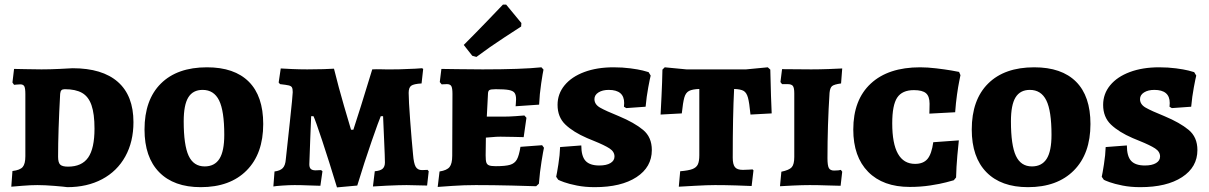

<svg xmlns="http://www.w3.org/2000/svg" viewBox="-20 -803 5244 833"><path d="M142 0Q114 0 77 3Q40 6 29 7L34 -61Q67 -65 78.5 -78.5Q90 -92 90 -125V-395Q90 -420 85.5 -428.5Q81 -437 68 -437Q59 -437 51.5 -436Q44 -435 41 -435L34 -445L41 -504Q55 -504 91 -503Q127 -502 160 -502Q197 -502 238 -504Q279 -506 295 -507Q424 -507 491.5 -447.5Q559 -388 559 -273Q559 -188 523.5 -124Q488 -60 423 -25.5Q358 9 272 9Q259 7 216.5 3.5Q174 0 142 0ZM241 -396Q232 -232 232 -123Q232 -98 241 -89Q250 -80 275 -80Q335 -80 362.5 -119.5Q390 -159 390 -245Q390 -309 377 -346.5Q364 -384 336 -400Q308 -416 261 -416Q251 -416 246.5 -411.5Q242 -407 241 -396Z M607 -241Q607 -370 678 -440.5Q749 -511 878 -511Q997 -511 1059.5 -448.5Q1122 -386 1122 -265Q1122 -136 1050 -63.5Q978 9 851 9Q734 9 670.5 -56Q607 -121 607 -241ZM953 -218Q953 -322 930.5 -367.5Q908 -413 859 -413Q817 -413 797 -380.5Q777 -348 777 -277Q777 -173 798.5 -127Q820 -81 868 -81Q911 -81 932 -114Q953 -147 953 -218Z M1340 -299H1330Q1329 -269 1326 -199.5Q1323 -130 1322 -90Q1322 -76 1328.5 -70Q1335 -64 1349 -64L1373 -65L1379 -60L1370 3Q1356 3 1321.5 1.5Q1287 0 1258 0Q1236 0 1206 2Q1176 4 1166 6L1171 -59Q1195 -62 1206.5 -73.5Q1218 -85 1220 -112Q1225 -157 1237.5 -273.5Q1250 -390 1250 -403Q1250 -418 1246.5 -424Q1243 -430 1232.5 -432.5Q1222 -435 1195 -438L1189 -445L1198 -506Q1211 -505 1246 -503.5Q1281 -502 1313 -502Q1349 -502 1383 -503Q1417 -504 1429 -505Q1449 -424 1472.5 -343.5Q1496 -263 1503 -240H1513Q1521 -263 1546 -343Q1571 -423 1595 -502Q1614 -503 1628.5 -502.5Q1643 -502 1653 -502H1682Q1715 -502 1731 -503Q1759 -504 1781.5 -505Q1804 -506 1811 -507L1816 -504L1809 -441Q1775 -439 1764 -431Q1753 -423 1753 -400Q1753 -368 1759.5 -281Q1766 -194 1772 -133Q1775 -94 1783.5 -79.5Q1792 -65 1811 -65L1835 -66L1840 -60L1833 2L1744 0Q1714 0 1659 2.5Q1604 5 1598 6L1606 -60Q1630 -62 1640 -71Q1650 -80 1650 -98Q1650 -119 1646.5 -195.5Q1643 -272 1642 -299H1632Q1624 -281 1592.5 -190.5Q1561 -100 1530 2L1442 10Q1408 -102 1378 -192.5Q1348 -283 1340 -299Z M1887 -59Q1919 -64 1930.5 -78.5Q1942 -93 1942 -127L1943 -396Q1943 -421 1938 -429.5Q1933 -438 1919 -438L1896 -437L1888 -447L1895 -504Q1913 -504 1964.5 -503Q2016 -502 2074 -502Q2243 -502 2329 -511L2338 -501Q2335 -488 2328 -441.5Q2321 -395 2319 -349L2217 -342Q2217 -345 2218 -354Q2219 -363 2219 -372Q2219 -391 2212.5 -400Q2206 -409 2188 -412.5Q2170 -416 2131 -416Q2109 -416 2103 -412Q2097 -408 2097 -394L2092 -297H2163Q2188 -297 2216 -299Q2244 -301 2255 -302L2264 -292L2252 -208Q2242 -208 2212.5 -209Q2183 -210 2151 -210Q2133 -210 2114 -208Q2095 -206 2088 -206Q2087 -172 2087 -129Q2087 -107 2090 -98Q2093 -89 2102 -85.5Q2111 -82 2131 -82Q2173 -82 2193 -88Q2213 -94 2222.5 -111Q2232 -128 2238 -166L2332 -173L2340 -162Q2337 -149 2329.5 -103Q2322 -57 2318 -6L2306 5Q2282 4 2200 2Q2118 0 2044 0Q1993 0 1943 3.5Q1893 7 1879 8ZM2029 -561 1992 -608Q2044 -660 2095.5 -713.5Q2147 -767 2162 -783H2176L2242 -703L2241 -688Q2224 -677 2165 -638.5Q2106 -600 2047 -556Z M2402 -23 2393 -36Q2396 -49 2402.5 -90Q2409 -131 2410 -165L2502 -172Q2502 -125 2520.5 -105Q2539 -85 2580 -85Q2611 -85 2628.5 -95.5Q2646 -106 2646 -124Q2646 -145 2624.5 -159Q2603 -173 2556 -192L2527 -204Q2467 -230 2433 -262.5Q2399 -295 2399 -348Q2399 -396 2429.5 -433Q2460 -470 2515 -490.5Q2570 -511 2642 -511Q2681 -511 2715 -506.5Q2749 -502 2769 -497Q2789 -492 2794 -490L2803 -475Q2800 -464 2792.5 -424Q2785 -384 2781 -340L2697 -334L2687 -340L2688 -356Q2688 -413 2621 -413Q2594 -413 2576.5 -402Q2559 -391 2559 -373Q2559 -350 2583.5 -336Q2608 -322 2665 -299Q2732 -271 2770 -239.5Q2808 -208 2808 -152Q2808 -78 2741.5 -34.5Q2675 9 2560 9Q2518 9 2483 2Q2448 -5 2427.5 -12.5Q2407 -20 2402 -23Z M2931 -60Q2967 -63 2984 -69.5Q3001 -76 3007.5 -89.5Q3014 -103 3014 -130V-417Q2984 -416 2969.5 -408.5Q2955 -401 2949 -380Q2943 -359 2938 -311L2846 -306Q2847 -324 2850 -385.5Q2853 -447 2854 -501L2864 -511L2958 -502H3217L3311 -511L3322 -501Q3323 -446 3325 -387Q3327 -328 3328 -311L3236 -306Q3231 -358 3225 -379.5Q3219 -401 3206.5 -408.5Q3194 -416 3165 -417Q3159 -303 3159 -119Q3159 -90 3168.5 -78Q3178 -66 3203 -66Q3218 -66 3229.5 -67Q3241 -68 3245 -68L3249 -64L3241 4Q3222 3 3174 1.5Q3126 0 3082 0Q3050 0 2996 3Q2942 6 2925 7Z M3370 -58Q3404 -65 3415 -77.5Q3426 -90 3426 -122V-398Q3426 -422 3420 -430Q3414 -438 3397 -438H3373L3366 -447L3373 -503L3500 -502Q3536 -502 3577 -503.5Q3618 -505 3634 -506L3629 -441Q3599 -437 3590 -429.5Q3581 -422 3579 -400Q3570 -260 3570 -117Q3570 -85 3576 -74Q3582 -63 3599 -63Q3610 -63 3618 -64Q3626 -65 3628 -66L3634 -58L3627 3Q3611 3 3570 1.5Q3529 0 3493 0Q3462 0 3419.5 2Q3377 4 3364 5Z M3682 -241Q3682 -370 3758 -440.5Q3834 -511 3972 -511Q4004 -511 4041.5 -506.5Q4079 -502 4106 -497.5Q4133 -493 4141 -491L4147 -477Q4146 -471 4141.5 -449.5Q4137 -428 4132 -392.5Q4127 -357 4124 -316L4012 -310Q4012 -313 4012.5 -325Q4013 -337 4013 -353Q4013 -385 3997.5 -398.5Q3982 -412 3945 -412Q3894 -412 3872.5 -379.5Q3851 -347 3851 -268Q3851 -92 3950 -92Q3986 -92 4004 -113.5Q4022 -135 4029 -186L4140 -194Q4138 -179 4133.5 -128.5Q4129 -78 4128 -33L4118 -21Q4111 -19 4085 -12Q4059 -5 4016.5 1.5Q3974 8 3927 8Q3811 8 3746.5 -57.5Q3682 -123 3682 -241Z M4196 -241Q4196 -370 4267 -440.5Q4338 -511 4467 -511Q4586 -511 4648.5 -448.5Q4711 -386 4711 -265Q4711 -136 4639 -63.5Q4567 9 4440 9Q4323 9 4259.5 -56Q4196 -121 4196 -241ZM4542 -218Q4542 -322 4519.5 -367.5Q4497 -413 4448 -413Q4406 -413 4386 -380.5Q4366 -348 4366 -277Q4366 -173 4387.5 -127Q4409 -81 4457 -81Q4500 -81 4521 -114Q4542 -147 4542 -218Z M4769 -23 4760 -36Q4763 -49 4769.5 -90Q4776 -131 4777 -165L4869 -172Q4869 -125 4887.5 -105Q4906 -85 4947 -85Q4978 -85 4995.5 -95.5Q5013 -106 5013 -124Q5013 -145 4991.5 -159Q4970 -173 4923 -192L4894 -204Q4834 -230 4800 -262.5Q4766 -295 4766 -348Q4766 -396 4796.5 -433Q4827 -470 4882 -490.5Q4937 -511 5009 -511Q5048 -511 5082 -506.5Q5116 -502 5136 -497Q5156 -492 5161 -490L5170 -475Q5167 -464 5159.5 -424Q5152 -384 5148 -340L5064 -334L5054 -340L5055 -356Q5055 -413 4988 -413Q4961 -413 4943.5 -402Q4926 -391 4926 -373Q4926 -350 4950.5 -336Q4975 -322 5032 -299Q5099 -271 5137 -239.5Q5175 -208 5175 -152Q5175 -78 5108.5 -34.5Q5042 9 4927 9Q4885 9 4850 2Q4815 -5 4794.5 -12.5Q4774 -20 4769 -23Z"/></svg>

Font: Alegreya SC ExtraBold
Style: Regular
Weight: 800
Designer: Juan Pablo del Peral
Foundry: Huerta Tipografica
Version: Version 2.007; ttfautohint (v1.6)